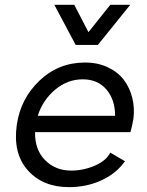

<svg xmlns="http://www.w3.org/2000/svg" viewBox="-20 -770 611 799"><path d="M267.1 8.8Q158.2 8.8 95.7 -61.3Q33.2 -131.3 49.8 -250Q65.4 -359.4 144.5 -434.6Q223.6 -509.8 334 -509.8Q386.7 -509.8 428.7 -490Q470.7 -470.2 495.4 -437.5Q520 -404.8 530.5 -362.8Q541 -320.8 535.2 -275.9Q530.3 -246.1 522.9 -220.2H126Q124.5 -147 167.7 -103.5Q210.9 -60.1 275.9 -60.1Q326.2 -60.1 373.8 -80.3Q421.4 -100.6 439 -134.8L500 -99.1Q464.4 -48.3 402.6 -19.8Q340.8 8.8 267.1 8.8ZM137.2 -288.1H459Q459 -355 422.9 -397.5Q386.7 -439.9 324.2 -439.9Q260.3 -439.9 208.7 -396.2Q157.2 -352.5 137.2 -288.1ZM206.1 -750H289.1L348.1 -636.2L439 -750H522L387.2 -583H294.9Z"/></svg>

Font: Human Sans
Style: Italic
Weight: 400
Italic angle: -8°
Designer: Tim Radville
Foundry: Continuum
Version: Version 1.000;FEAKit 1.0